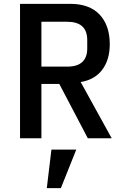

<svg xmlns="http://www.w3.org/2000/svg" viewBox="-20 -718 640 997"><path d="M247 59H376L296 259H223ZM195 0H84V-698H345Q445 -698 497.5 -642Q550 -586 550 -488Q550 -408 511 -356Q472 -304 399 -292L560 0H436L288 -282H195ZM329 -372Q433 -372 433 -467V-510Q433 -605 329 -605H195V-372Z"/></svg>

Font: IBM Plex Mono Medium
Style: Regular
Weight: 500
Monospace: yes
Designer: Mike Abbink, Paul van der Laan, Pieter van Rosmalen
Foundry: Bold Monday
Version: Version 2.3